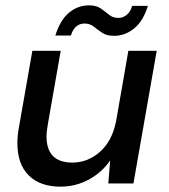

<svg xmlns="http://www.w3.org/2000/svg" viewBox="-20 -686 631 718"><path d="M206 12Q130 12 87.5 -30Q45 -72 45 -151Q45 -180 51 -211L101 -496H207L159 -222Q157 -209 155.5 -198Q154 -187 154 -176Q154 -78 251 -78Q308 -78 353.5 -118Q399 -158 414 -232L460 -496H566L479 0H385L392 -86Q361 -41 312 -14.5Q263 12 206 12ZM187 -553Q205 -611 238 -638.5Q271 -666 313 -666Q340 -666 356.5 -654.5Q373 -643 387.5 -631Q402 -619 423 -619Q440 -619 454 -630.5Q468 -642 474 -664H533Q516 -608 482 -580Q448 -552 407 -552Q379 -552 362 -563.5Q345 -575 330.5 -586.5Q316 -598 296 -598Q259 -598 245 -553Z"/></svg>

Font: Ultramarine Medium
Style: Italic
Weight: 500
Italic angle: -10°
Designer: Colophon Foundry, Jonny Pinhorn
Foundry: Colophon Foundry
Version: Version 1.200; ttfautohint (v1.8.3)